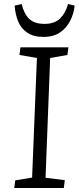

<svg xmlns="http://www.w3.org/2000/svg" viewBox="-20 -937 392 957"><path d="M164 -648 77 -663 82 -701H321L316 -663L230 -648L207 -51L303 -39L298 0H51L56 -38L140 -52ZM88 -917Q100 -867 126 -842.5Q152 -818 202 -818Q252 -818 279.5 -845Q307 -872 319 -917L352 -909Q348 -869 330 -833.5Q312 -798 279.5 -775.5Q247 -753 196 -753Q147 -753 116 -774Q85 -795 70.5 -830.5Q56 -866 53 -909Z"/></svg>

Font: Literata Light
Style: Italic
Weight: 300
Italic angle: -2°
Designer: Latin by Veronika Burian and Jose Scaglione. Greek by Irene Vlachou. Cyrillic by Vera Evstafieva
Foundry: TypeTogether
Version: Version 3.103;gftools[0.9.29]